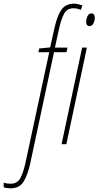

<svg xmlns="http://www.w3.org/2000/svg" viewBox="-149 -785 536 1045"><path d="M-92 240Q-41 240 -19 201Q3 162 15 107L145 -501H213L218 -526H150L172 -627Q184 -681 200 -710.5Q216 -740 251 -740Q272 -740 290 -731L300 -755Q293 -758 279.5 -761.5Q266 -765 255 -765Q209 -765 186 -733Q163 -701 148 -635L124 -527L64 -521L60 -501H119L-11 104Q-22 153 -38 184Q-54 215 -92 215Q-112 215 -129 209V234Q-113 240 -92 240ZM338 -643Q353 -643 360 -658.5Q367 -674 367 -687Q367 -712 349 -712Q334 -712 327 -696.5Q320 -681 320 -667Q320 -643 338 -643ZM186 0H212L324 -526H298Z"/></svg>

Font: Noto Sans Display Condensed Thin
Style: Italic
Weight: 250
Width: 3
Italic angle: -12°
Designer: Monotype Design Team
Foundry: Monotype Imaging Inc.
Version: Version 1.900